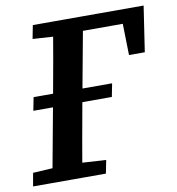

<svg xmlns="http://www.w3.org/2000/svg" viewBox="-76 -733 739 802"><g transform="rotate(-10 293.0 -332.0)"><path d="M56 -311 67 -367H400L389 -311ZM490 -471 486 -648 532 -604H249L255 -664H586L557 -471ZM0 0 10 -56 145 -64H187L320 -56L309 0ZM82 0 148 -358Q162 -434 175.5 -510.5Q189 -587 202 -664H329L263 -306Q249 -230 235.5 -153Q222 -76 209 0ZM105 -607 116 -664H253L247 -599H232Z"/></g></svg>

Font: Source Serif 4 SemiBold
Style: Italic
Weight: 600
Italic angle: -12°
Designer: Frank Grießhammer
Foundry: Adobe Systems Incorporated
Version: Version 4.004;hotconv 1.0.116;makeotfexe 2.5.65601